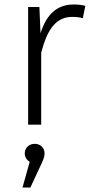

<svg xmlns="http://www.w3.org/2000/svg" viewBox="-20 -554 412 853"><path d="M307 -534C235 -534 187 -492 160 -406L155 -523H105V0H163V-320C191 -427 230 -479 302 -479C320 -479 334 -477 348 -473L359 -528C346 -532 328 -534 307 -534ZM134 85C109 85 90 103 90 127C90 144 98 156 112 165L80 279H115L155 193C173 156 178 143 178 127C178 103 160 85 134 85Z"/></svg>

Font: FiraGO Light
Style: Regular
Weight: 300
Designer: bBox Type
Foundry: bBox Type GmbH
Version: Version 1.001;PS 001.001;hotconv 1.0.88;makeotf.lib2.5.64775